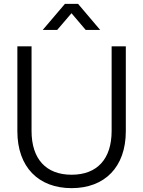

<svg xmlns="http://www.w3.org/2000/svg" viewBox="-20 -960 742 995"><path d="M201.5 -805H276.5L350.5 -891.5L424 -805H499L384.5 -940H316.5ZM351 15C522 15 632 -93.5 632 -280V-720H558.5V-281.5C558.5 -136.5 484 -54.5 351 -54.5C218 -54.5 143.5 -136.5 143.5 -281.5V-720H70V-280C70 -93.5 180 15 351 15Z"/></svg>

Font: Vela Sans
Style: Regular
Weight: 400
Designer: Principal design: Mikhail Sharanda - project Manrope.
Design modification: Ravid Balaliev
Foundry: Mikhail Sharanda
Version: Version 1.001